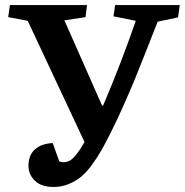

<svg xmlns="http://www.w3.org/2000/svg" viewBox="-20 -720 726 754"><path d="M380.9 -305.2H384.8Q455.1 -469.7 513.2 -638.2L425.8 -655.8L432.1 -700.2H686L679.2 -651.9L599.1 -634.8Q590.3 -612.3 557.6 -529.3Q524.9 -446.3 510.7 -411.6Q496.6 -377 469 -314.5Q441.4 -252 415 -199.2Q394.5 -158.7 379.4 -131.8Q364.3 -105 342.5 -74.7Q320.8 -44.4 299.8 -26.9Q278.8 -9.3 250.7 2.4Q222.7 14.2 190.9 14.2Q141.6 14.2 116.7 -10.5Q91.8 -35.2 91.8 -68.8Q91.8 -109.9 116.5 -132.8Q141.1 -155.8 187 -158.2L212.9 -85.9Q221.7 -83 230 -83Q242.2 -83 253.2 -88.9Q264.2 -94.7 274.9 -107.7Q285.6 -120.6 293 -131.3Q300.3 -142.1 312 -162.1L88.9 -638.2L12.2 -652.8L19 -700.2H321.8L315.9 -652.8L232.9 -640.1Z"/></svg>

Font: Literata Book
Style: Bold Italic
Weight: 700
Italic angle: -3°
Designer: Latin by Veronika Burian and Jose Scaglione. Greek by Irene Vlachou. Cyrillic by Vera Evstafieva
Foundry: TypeTogether
Version: Version 1.003;PS 001.003;hotconv 1.0.88;makeotf.lib2.5.64775